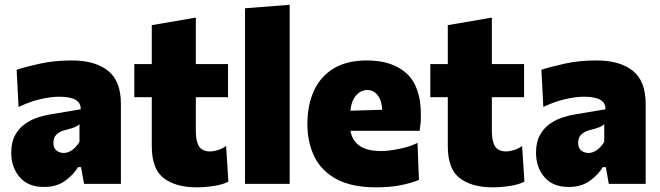

<svg xmlns="http://www.w3.org/2000/svg" viewBox="-20 -768 2758 802"><path d="M163.5 13Q97.5 13 62.2 -28Q27 -69 27 -130Q27 -173.5 42.5 -202.2Q58 -231 82.2 -248.8Q106.5 -266.5 133.5 -275.8Q160.5 -285 183.5 -289L317 -311.5Q319.5 -364 227 -364Q192.5 -364 147.5 -353.5Q102.5 -343 57.5 -321L49.5 -476.5Q87 -489 147 -502.2Q207 -515.5 280 -515.5Q376.5 -515.5 430.8 -472.8Q485 -430 485 -334V0H331L318.5 -70H306Q286.5 -37.5 251.2 -12.2Q216 13 163.5 13ZM246 -129Q264.5 -129 282 -141.8Q299.5 -154.5 312 -175.5V-249Q304.5 -242 292 -236.8Q279.5 -231.5 248 -223.5Q229 -218.5 216 -206Q203 -193.5 203 -171.5Q203 -148.5 216.5 -138.8Q230 -129 246 -129Z M801.5 14.5Q714 14.5 664 -23.8Q614 -62 614 -157V-362H541V-500.5H614V-663L798 -694.5V-500.5H932.5V-362H798V-219.5Q798 -178.5 811.2 -157Q824.5 -135.5 857.5 -135.5Q871.5 -135.5 889 -140.8Q906.5 -146 924.5 -158L934 -9.5Q912.5 2.5 875 8.5Q837.5 14.5 801.5 14.5Z M1003.5 0V-733.5L1190 -748V0Z M1550.5 14.5Q1449.5 14.5 1386.2 -19.5Q1323 -53.5 1293.5 -113.2Q1264 -173 1264 -251Q1264 -328.5 1291 -388.2Q1318 -448 1373.2 -481.8Q1428.5 -515.5 1512.5 -515.5Q1619.5 -515.5 1678.8 -460.8Q1738 -406 1738 -289.5Q1738 -268.5 1736.8 -252.8Q1735.5 -237 1733 -221.5H1444Q1451 -180.5 1482.2 -158.8Q1513.5 -137 1574 -137Q1600.5 -137 1644.5 -145.5Q1688.5 -154 1724 -171L1730 -16.5Q1700.5 -4 1655.5 5.2Q1610.5 14.5 1550.5 14.5ZM1514.5 -392Q1488 -392 1468 -370Q1448 -348 1443.5 -305.5L1576.5 -309.5Q1575 -347.5 1557.8 -369.8Q1540.5 -392 1514.5 -392Z M2038 14.5Q1950.5 14.5 1900.5 -23.8Q1850.5 -62 1850.5 -157V-362H1777.5V-500.5H1850.5V-663L2034.5 -694.5V-500.5H2169V-362H2034.5V-219.5Q2034.5 -178.5 2047.8 -157Q2061 -135.5 2094 -135.5Q2108 -135.5 2125.5 -140.8Q2143 -146 2161 -158L2170.5 -9.5Q2149 2.5 2111.5 8.5Q2074 14.5 2038 14.5Z M2355.5 13Q2289.5 13 2254.2 -28Q2219 -69 2219 -130Q2219 -173.5 2234.5 -202.2Q2250 -231 2274.2 -248.8Q2298.5 -266.5 2325.5 -275.8Q2352.5 -285 2375.5 -289L2509 -311.5Q2511.5 -364 2419 -364Q2384.5 -364 2339.5 -353.5Q2294.5 -343 2249.5 -321L2241.5 -476.5Q2279 -489 2339 -502.2Q2399 -515.5 2472 -515.5Q2568.5 -515.5 2622.8 -472.8Q2677 -430 2677 -334V0H2523L2510.5 -70H2498Q2478.5 -37.5 2443.2 -12.2Q2408 13 2355.5 13ZM2438 -129Q2456.5 -129 2474 -141.8Q2491.5 -154.5 2504 -175.5V-249Q2496.5 -242 2484 -236.8Q2471.5 -231.5 2440 -223.5Q2421 -218.5 2408 -206Q2395 -193.5 2395 -171.5Q2395 -148.5 2408.5 -138.8Q2422 -129 2438 -129Z"/></svg>

Font: Heraclito ExtraBold
Style: Regular
Weight: 800
Designer: Kostas Bartsokas (font) & Cristiano Sobral (main changes)
Foundry: Kostas Bartsokas (font) & Cristiano Sobral (main changes)
Version: Version 1.00;July 8, 2020;FontCreator 13.0.0.2655 64-bit